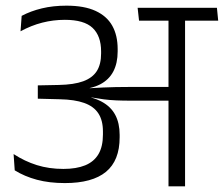

<svg xmlns="http://www.w3.org/2000/svg" viewBox="-20 -658 790 678"><path d="M750.5 -585 746 -630.5H466L471 -585ZM575 0H633.5V-601.5H575ZM28 -114 32 -56.5Q66.5 -35 110.5 -23.2Q154.5 -11.5 209 -11.5Q306 -11.5 354.2 -51.2Q402.5 -91 402.5 -173V-182Q402.5 -223 387 -252.2Q371.5 -281.5 339 -299Q306.5 -316.5 255 -322.5L254.5 -341.5Q302.5 -344 333.8 -360.2Q365 -376.5 380.2 -405.8Q395.5 -435 395.5 -476.5V-484.5Q395.5 -533 376.5 -567Q357.5 -601 317.5 -619.5Q277.5 -638 214.5 -638Q167.5 -638 128 -628.5Q88.5 -619 56.5 -602L52.5 -547.5Q90 -568 129 -578Q168 -588 209 -588Q277 -588 307 -559.5Q337 -531 337 -476.5V-469Q337 -431 321.8 -407Q306.5 -383 273.8 -371Q241 -359 187.5 -358L113.5 -356.5V-309.5L191 -307.5Q243.5 -306.5 277.2 -294.5Q311 -282.5 327.2 -257.8Q343.5 -233 343.5 -194V-183Q343.5 -140.5 327.8 -113.8Q312 -87 280.8 -74.2Q249.5 -61.5 204 -61.5Q153 -61.5 110 -75Q67 -88.5 28 -114ZM249.5 -346.5V-316.5L301.5 -307L302.5 -314Q325.5 -310 346.5 -307.2Q367.5 -304.5 390.8 -303.5Q414 -302.5 443.5 -302.5H597.5V-351H442.5Q412.5 -351 389 -350.5Q365.5 -350 343.5 -349Q321.5 -348 297 -346.5L296.5 -351.5Z"/></svg>

Font: Anek Devanagari Light
Style: Regular
Weight: 300
Designer: Kailash Malviya (Devanagari) & Yesha Goshar (Latin)
Foundry: Ek Type
Version: Version 1.003